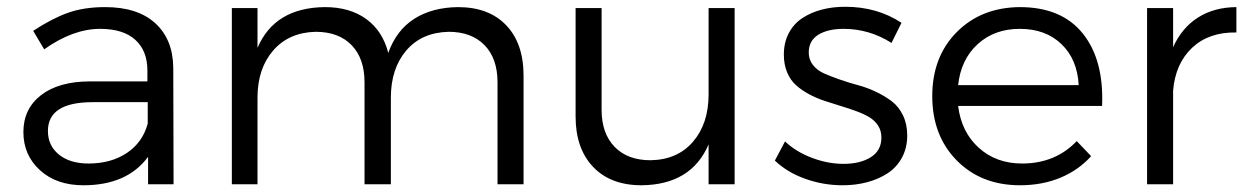

<svg xmlns="http://www.w3.org/2000/svg" viewBox="-20 -550 3720 573"><path d="M498 0H421.9V-82Q359.4 2.9 229 2.9Q148.4 2.9 99.1 -42.2Q49.8 -87.4 49.8 -155.8Q49.8 -225.1 102.3 -265.9Q154.8 -306.6 247.1 -307.1H419.9V-339.8Q419.9 -398.4 383.8 -431.2Q347.7 -463.9 278.8 -463.9Q198.2 -463.9 111.8 -402.8L79.1 -458Q134.8 -494.6 182.6 -511.7Q230.5 -528.8 293.9 -528.8Q390.6 -528.8 443.4 -480.7Q496.1 -432.6 497.1 -348.1ZM244.1 -62Q311.5 -62 358.6 -93.5Q405.8 -125 420.9 -181.2V-245.1H256.8Q123 -245.1 123 -159.2Q123 -115.2 156 -88.6Q189 -62 244.1 -62Z M1346.7 -528.8Q1439 -528.8 1490.7 -474.6Q1542.5 -420.4 1542.5 -324.2V0H1464.8V-304.2Q1464.8 -375.5 1426 -415.3Q1387.2 -455.1 1318.8 -455.1Q1238.3 -453.1 1192.4 -399.2Q1146.5 -345.2 1146.5 -258.8V0H1067.9V-304.2Q1067.9 -375.5 1029.3 -415.3Q990.7 -455.1 921.9 -455.1Q841.8 -453.1 795.2 -399.2Q748.5 -345.2 748.5 -258.8V0H671.9V-525.9H748.5V-407.2Q799.8 -527.3 949.7 -528.8Q1023.9 -528.8 1073 -493.2Q1122.1 -457.5 1138.7 -392.1Q1163.1 -460 1216.3 -493.9Q1269.5 -527.8 1346.7 -528.8Z M2094.7 -525.9H2172.4V0H2094.7V-119.1Q2043 1.5 1894.5 2.9Q1802.2 2.9 1750 -52Q1697.8 -106.9 1697.8 -202.1V-525.9H1775.4V-222.2Q1775.4 -151.9 1814.2 -111.8Q1853 -71.8 1921.4 -71.8Q2002 -73.2 2048.3 -127.2Q2094.7 -181.2 2094.7 -268.1Z M2640.6 -421.9Q2574.2 -463.9 2497.6 -463.9Q2450.7 -463.9 2422.1 -446.3Q2393.6 -428.7 2393.6 -393.1Q2393.6 -372.1 2406.2 -356Q2418.9 -339.8 2439.5 -330.8Q2460 -321.8 2486.6 -312.5Q2513.2 -303.2 2540.5 -295.9Q2567.9 -288.6 2594.5 -275.9Q2621.1 -263.2 2641.6 -247.6Q2662.1 -231.9 2674.8 -205.8Q2687.5 -179.7 2687.5 -146Q2687.5 -108.4 2671.6 -79.3Q2655.8 -50.3 2628.7 -32.7Q2601.6 -15.1 2567.6 -6.1Q2533.7 2.9 2494.6 2.9Q2437 2.9 2383.1 -16.4Q2329.1 -35.6 2292.5 -70.8L2322.8 -127.9Q2356 -96.7 2403.3 -78.9Q2450.7 -61 2497.6 -61Q2546.9 -61 2578.4 -80.6Q2609.9 -100.1 2610.4 -138.2Q2610.8 -158.7 2601.1 -174.3Q2591.3 -189.9 2574.7 -200Q2558.1 -210 2536.1 -218Q2514.2 -226.1 2490 -233.4Q2465.8 -240.7 2441.4 -248.8Q2417 -256.8 2395 -268.6Q2373 -280.3 2356 -295.4Q2338.9 -310.5 2329.1 -334Q2319.3 -357.4 2319.3 -387.2Q2319.3 -423.3 2334.2 -451.4Q2349.1 -479.5 2375 -496.3Q2400.9 -513.2 2433.1 -521.5Q2465.3 -529.8 2502.4 -529.8Q2597.7 -529.8 2670.4 -481.9Z M3023.4 -528.8Q3148.4 -528.8 3211.7 -449.7Q3274.9 -370.6 3269 -233.9H2839.4Q2849.1 -155.8 2901.1 -108.9Q2953.1 -62 3030.3 -62Q3129.4 -62 3193.4 -128.9L3236.3 -84Q3198.7 -42 3144.3 -19.5Q3089.8 2.9 3024.4 2.9Q2908.2 2.9 2835.2 -71.3Q2762.2 -145.5 2762.2 -263.2Q2762.2 -380.4 2835.2 -454.1Q2908.2 -527.8 3023.4 -528.8ZM2839.4 -295.9H3199.2Q3195.3 -372.6 3147.9 -418.2Q3100.6 -463.9 3023.4 -463.9Q2947.8 -463.9 2897.7 -418.2Q2847.7 -372.6 2839.4 -295.9Z M3481 -409.2Q3507.3 -467.3 3555.4 -497.8Q3603.5 -528.3 3669.9 -528.8V-453.1Q3587.9 -454.6 3537.8 -407.5Q3487.8 -360.4 3481 -279.8V0H3403.3V-525.9H3481Z"/></svg>

Font: Montserrat-Arabic Light
Style: Regular
Weight: 300
Designer: Mohamed Gaber
Foundry: Kief Type Foundry
Version: Version 5.008;PS 005.008;hotconv 1.0.88;makeotf.lib2.5.64775